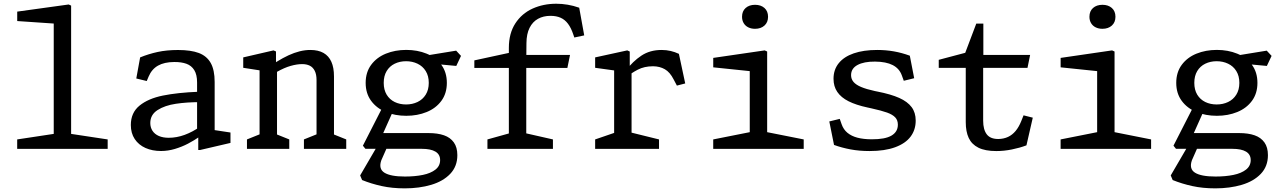

<svg xmlns="http://www.w3.org/2000/svg" viewBox="-20 -797 6860 1028"><path d="M72 -50.5 290 -83.5 267.7 -41.8V-701L293.7 -669.2L72.2 -684.3V-734.8L347.7 -773L360.8 -767V-41.8L338.5 -83.5L556.5 -50.5V0H72Z M1041.5 -74.7 1035.2 -86.5V-355.3Q1035.2 -397.3 1020.2 -421.5Q1005.2 -445.7 978.3 -455.5Q951.5 -465.3 912.7 -465Q859.7 -464.7 826.1 -445.7Q792.5 -426.7 775.8 -387.2L765.7 -363.2L709.7 -376.8L730.3 -489.7Q775 -508 823.8 -518.7Q872.5 -529.3 933.3 -529.3Q1002.3 -529.3 1044.8 -513.2Q1087.3 -497 1108.3 -459.7Q1129.3 -422.3 1129.3 -358.3V-77.3L1107 -103.7L1214 -87.5V-31.8L1051.8 6H1041.5ZM680.5 -127.7Q680.5 -193.5 726.9 -231.4Q773.3 -269.3 852 -285.3Q930.7 -301.3 1044.7 -305.8L1052.5 -250Q981.5 -250.3 921.9 -241.4Q862.3 -232.5 823.5 -207.6Q784.7 -182.7 784.7 -138.3Q784.7 -114.7 796.4 -96.7Q808.2 -78.7 830.3 -69Q852.5 -59.3 883.7 -59.3Q925.8 -59.3 968.6 -74.9Q1011.3 -90.5 1053.3 -120.2V-68.5L1050.5 -66.5Q1019.3 -45 986.5 -27.8Q953.7 -10.7 916.5 0.4Q879.3 11.5 842.2 11.5Q795.5 11.5 758.8 -4.8Q722.2 -21.2 701.3 -52.6Q680.5 -84 680.5 -127.7Z M1607.3 -50.5 1695 -85.8 1674.8 -47.2V-368.5Q1674.8 -399 1665 -418.1Q1655.2 -437.2 1638.2 -445.5Q1621.2 -453.8 1597.8 -453.8Q1570 -453.8 1536.2 -444.2Q1502.5 -434.7 1461.5 -411.5Q1453.3 -407.2 1446.4 -403Q1439.5 -398.8 1431.3 -393.8L1434.3 -448.8Q1443.5 -455 1448.1 -457.8Q1452.7 -460.7 1461.5 -466.5Q1494.7 -487 1524.8 -500.9Q1555 -514.8 1584.2 -522.2Q1613.3 -529.5 1641.3 -529.5Q1684 -529.5 1712.2 -513.5Q1740.3 -497.5 1754.2 -466.2Q1768.2 -435 1768.2 -388V-44.3L1745.8 -85.8L1833.8 -50.5V0H1607.3ZM1302.3 -50.5 1390 -85.8 1369.8 -47.2V-448.3L1396 -416.3L1282.3 -434V-489.7L1444.5 -527.2L1457.7 -521.5V-432.7L1463.2 -425.7V-44.3L1440.8 -85.8L1528.8 -50.5V0H1302.3Z M1918.7 167 1908.3 142.3 2001 -16.7H2056L2021.7 61Q2005.5 107.2 2038.4 127.7Q2071.3 148.2 2148.3 148.2Q2201.8 148.2 2244 139.5Q2286.2 130.8 2311.3 111.2Q2336.5 91.5 2336.5 60.2Q2336.5 29.8 2311.4 14.8Q2286.3 -0.2 2238 -0.2H1936.5L1923 -17L2029 -224.7L2085.3 -204L2016.3 -49.7L2001.5 -84.5H2274.2Q2323.3 -84.5 2357.3 -72.6Q2391.3 -60.7 2410 -34.4Q2428.7 -8.2 2428.7 33.8Q2428.7 93.8 2390.6 133.8Q2352.5 173.7 2288.7 192.6Q2224.8 211.5 2147 211.5Q2079.7 211.5 2024.2 199.3Q1968.7 187.2 1918.7 167ZM1937.8 -353.3Q1937.8 -410 1967.2 -449.8Q1996.5 -489.5 2046 -509.7Q2095.5 -529.8 2155.2 -529.8Q2214.8 -529.8 2264.3 -509.7Q2313.8 -489.5 2343.2 -449.8Q2372.5 -410 2372.5 -353.3Q2372.5 -296.8 2343.2 -257Q2313.8 -217.2 2264.3 -197.1Q2214.8 -177 2155.2 -177Q2095.5 -177 2046 -197.1Q1996.5 -217.2 1967.2 -257Q1937.8 -296.8 1937.8 -353.3ZM2275.7 -353.3Q2275.7 -390.5 2259.4 -416.6Q2243.2 -442.7 2215.5 -455.9Q2187.8 -469.2 2154.2 -469.2Q2120.5 -469.2 2093.2 -455.9Q2066 -442.7 2050.2 -416.6Q2034.5 -390.5 2034.5 -353.3Q2034.5 -316.3 2050.2 -290.2Q2066 -264.2 2093.2 -250.9Q2120.5 -237.7 2154.2 -237.7Q2187.8 -237.7 2215.5 -250.9Q2243.2 -264.2 2259.4 -290.2Q2275.7 -316.3 2275.7 -353.3ZM2285.3 -456.8 2247.3 -497.3 2422.3 -525.8 2448.3 -497.8 2423 -444Z M2589.8 -50.5 2724.5 -88 2704.5 -49.3V-463.3V-540.8Q2704.5 -618.3 2739.1 -671.6Q2773.7 -724.8 2831.3 -750.9Q2889 -777 2958 -777Q2988.7 -777 3019.4 -771.8Q3050.2 -766.7 3081.2 -755.7L3108 -607.5L3055 -596.2L3049.7 -611.8Q3037.8 -647.7 3021.2 -669.7Q3004.7 -691.7 2981.8 -701.9Q2959 -712.2 2927.5 -712.2Q2889.3 -712.2 2860.6 -696.3Q2831.8 -680.5 2815.4 -647.9Q2799 -615.3 2798.7 -566L2797.7 -463.3V-46.5L2775.3 -88L2940.5 -50.5V0H2589.8ZM2519.7 -473.7 2748.3 -523.2V-502.8H3032L3017.8 -433.3H2519.7Z M3166.5 -50.5 3288.3 -92.3 3268.2 -53.5V-448.3L3294.3 -416.3L3166.5 -434V-489.7L3338.5 -527.2L3351.8 -521V-432.7L3361.5 -425.7V-50.7L3339.2 -92.3L3508.5 -50.5V0H3166.5ZM3477.3 -442.2H3476.2Q3429.8 -442.2 3394.7 -423.9Q3359.5 -405.7 3324.8 -377.5L3324 -377L3330.5 -418.8Q3368.3 -468.7 3414.1 -499.1Q3459.8 -529.5 3522.3 -529.5Q3548 -529.5 3570.9 -524.1Q3593.8 -518.7 3615 -508.7L3648.8 -350.2L3604.2 -338.7L3586.8 -371.7Q3567 -410.7 3539.8 -426.2Q3512.7 -441.8 3477.3 -442.2Z M3798.7 -50.5 4016.7 -93.8 3994.3 -52.2V-445.5L4020.3 -413.5L3798.8 -436.5V-487L4074.3 -527.2L4087.5 -521.2V-52.2L4065.2 -93.8L4283.2 -50.5V0H3798.7ZM3953 -707.3Q3953 -737 3972.2 -754.2Q3991.5 -771.3 4022.7 -771.3Q4053.8 -771.3 4073.1 -754.2Q4092.3 -737 4092.3 -707.3Q4092.3 -677.5 4073.1 -660.2Q4053.8 -642.8 4022.7 -642.8Q4002.2 -642.8 3986.4 -650.6Q3970.7 -658.3 3961.8 -673.1Q3953 -687.8 3953 -707.3Z M4445.5 -21 4420.2 -146.8 4476.2 -160.5 4486.2 -131.8Q4496 -103.7 4517.3 -86Q4538.7 -68.3 4570.9 -59.8Q4603.2 -51.3 4646.7 -51.2Q4718.7 -50.8 4753 -70.9Q4787.3 -91 4787.3 -129.5Q4787.3 -153.5 4773.2 -168.5Q4759.2 -183.5 4729.8 -194.2Q4700.3 -204.8 4644.3 -217.2L4624.7 -221.5Q4563.3 -234.7 4523.3 -254.8Q4483.3 -275 4463.1 -304.7Q4442.8 -334.3 4442.8 -375.2Q4442.8 -424 4470.7 -458.6Q4498.5 -493.2 4550.9 -511.3Q4603.3 -529.5 4676.5 -529.5Q4723.2 -529.5 4766.1 -521.9Q4809 -514.3 4851.3 -498.8L4874.7 -378.2L4819 -364.5L4808.5 -393.5Q4795.3 -430.2 4759.8 -448.5Q4724.3 -466.8 4664.8 -467.2Q4605.8 -467.7 4571.3 -449.1Q4536.8 -430.5 4536.8 -394.5Q4536.8 -373.7 4550 -358.2Q4563.2 -342.8 4590.8 -331.2Q4618.5 -319.5 4664.3 -309.5L4677.7 -306.8Q4750.5 -292.5 4794.8 -272.6Q4839.2 -252.7 4861 -223.4Q4882.8 -194.2 4882.8 -151.3Q4882.8 -102.3 4855.7 -65.8Q4828.5 -29.2 4773.2 -8.8Q4717.8 11.7 4635.5 11.7Q4580.7 11.7 4534 2.9Q4487.3 -5.8 4445.5 -21Z M5150.8 -143.2V-450.2L5173.3 -433.5H5006.2V-476.7L5172.3 -520.7L5136.2 -483L5207.2 -670.7H5245V-485.7L5222.5 -503H5495.5L5481.3 -433.5H5222.3L5244 -450.2V-150.8Q5244 -103.3 5263.2 -77.9Q5282.5 -52.5 5325.5 -52.8Q5354 -53.2 5377.1 -63.9Q5400.2 -74.7 5417.7 -95.8Q5435.2 -116.8 5448 -148.7L5460.3 -179.5L5509.7 -167L5475.8 -18.8Q5439.7 -5.2 5397.5 3.3Q5355.3 11.8 5314.7 11.8Q5254.7 11.8 5218.6 -6.2Q5182.5 -24.3 5166.7 -58.3Q5150.8 -92.3 5150.8 -143.2Z M5658.7 -50.5 5876.7 -93.8 5854.3 -52.2V-445.5L5880.3 -413.5L5658.8 -436.5V-487L5934.3 -527.2L5947.5 -521.2V-52.2L5925.2 -93.8L6143.2 -50.5V0H5658.7ZM5813 -707.3Q5813 -737 5832.2 -754.2Q5851.5 -771.3 5882.7 -771.3Q5913.8 -771.3 5933.1 -754.2Q5952.3 -737 5952.3 -707.3Q5952.3 -677.5 5933.1 -660.2Q5913.8 -642.8 5882.7 -642.8Q5862.2 -642.8 5846.4 -650.6Q5830.7 -658.3 5821.8 -673.1Q5813 -687.8 5813 -707.3Z M6258.7 167 6248.3 142.3 6341 -16.7H6396L6361.7 61Q6345.5 107.2 6378.4 127.7Q6411.3 148.2 6488.3 148.2Q6541.8 148.2 6584 139.5Q6626.2 130.8 6651.3 111.2Q6676.5 91.5 6676.5 60.2Q6676.5 29.8 6651.4 14.8Q6626.3 -0.2 6578 -0.2H6276.5L6263 -17L6369 -224.7L6425.3 -204L6356.3 -49.7L6341.5 -84.5H6614.2Q6663.3 -84.5 6697.3 -72.6Q6731.3 -60.7 6750 -34.4Q6768.7 -8.2 6768.7 33.8Q6768.7 93.8 6730.6 133.8Q6692.5 173.7 6628.7 192.6Q6564.8 211.5 6487 211.5Q6419.7 211.5 6364.2 199.3Q6308.7 187.2 6258.7 167ZM6277.8 -353.3Q6277.8 -410 6307.2 -449.8Q6336.5 -489.5 6386 -509.7Q6435.5 -529.8 6495.2 -529.8Q6554.8 -529.8 6604.3 -509.7Q6653.8 -489.5 6683.2 -449.8Q6712.5 -410 6712.5 -353.3Q6712.5 -296.8 6683.2 -257Q6653.8 -217.2 6604.3 -197.1Q6554.8 -177 6495.2 -177Q6435.5 -177 6386 -197.1Q6336.5 -217.2 6307.2 -257Q6277.8 -296.8 6277.8 -353.3ZM6615.7 -353.3Q6615.7 -390.5 6599.4 -416.6Q6583.2 -442.7 6555.5 -455.9Q6527.8 -469.2 6494.2 -469.2Q6460.5 -469.2 6433.2 -455.9Q6406 -442.7 6390.2 -416.6Q6374.5 -390.5 6374.5 -353.3Q6374.5 -316.3 6390.2 -290.2Q6406 -264.2 6433.2 -250.9Q6460.5 -237.7 6494.2 -237.7Q6527.8 -237.7 6555.5 -250.9Q6583.2 -264.2 6599.4 -290.2Q6615.7 -316.3 6615.7 -353.3ZM6625.3 -456.8 6587.3 -497.3 6762.3 -525.8 6788.3 -497.8 6763 -444Z"/></svg>

Font: Monaspace Xenon Var
Style: Regular
Weight: 400
Designer: Riley Cran and the Lettermatic Team
Version: Version 1.000 (Monaspace Xenon Var)